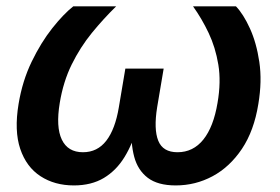

<svg xmlns="http://www.w3.org/2000/svg" viewBox="-20 -562 860 590"><path d="M207 7.8Q147.9 7.8 104.5 -20.5Q61 -48.8 42.2 -104.5Q23.4 -160.2 37.1 -242.7Q48.8 -313.5 77.4 -372.6Q106 -431.6 140.6 -475.3Q175.3 -519 205.1 -542.5H336.9Q297.9 -504.4 262.2 -460.7Q226.6 -417 200.4 -364Q174.3 -311 163.6 -245.6Q151.4 -171.9 169.9 -133.1Q188.5 -94.2 234.9 -94.2Q279.3 -94.2 306.6 -129.6Q334 -165 345.2 -232.4L365.2 -351.1H482.9L462.9 -232.4Q452.1 -165 466.3 -129.6Q480.5 -94.2 525.4 -94.2Q573.7 -94.2 605 -133.3Q636.2 -172.4 648.4 -245.6Q659.7 -310.5 650.9 -363.5Q642.1 -416.5 621.1 -460.7Q600.1 -504.9 573.2 -542.5H705.1Q728 -518.6 748 -474.6Q768.1 -430.7 776.9 -371.6Q785.6 -312.5 773.9 -242.7Q760.7 -160.2 723.4 -104.5Q686 -48.8 633.3 -20.5Q580.6 7.8 520 7.8Q464.8 7.8 434.1 -15.6Q403.3 -39.1 392.3 -80.6Q381.3 -122.1 384.3 -176.8H403.3Q388.2 -121.1 362.8 -79.6Q337.4 -38.1 299.1 -15.1Q260.7 7.8 207 7.8Z"/></svg>

Font: Inter 16pt SemiBold
Style: Italic
Weight: 600
Italic angle: -9.3988°
Version: Version 4.001;git-66647c0bb